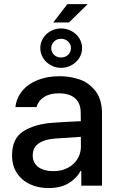

<svg xmlns="http://www.w3.org/2000/svg" viewBox="-20 -911 583 942"><path d="M237.3 -308.6Q270.5 -311 309.8 -313.2Q349.1 -315.4 376.5 -316.4L376 -358.4Q376 -403.8 348.6 -428.5Q321.3 -453.1 268.6 -453.1Q224.1 -453.1 195.8 -434.8Q167.5 -416.5 159.2 -385.7H55.7Q60.5 -429.7 88.4 -464.1Q116.2 -498.5 163.8 -517.8Q211.4 -537.1 272.5 -537.1Q322.8 -537.1 369.4 -521.5Q416 -505.9 448.2 -464.8Q480.5 -423.8 480.5 -352.5V0H378.9V-72.3H375Q356.9 -37.1 317.6 -12.7Q278.3 11.7 217.8 11.7Q167 11.7 126.5 -7.3Q85.9 -26.4 62.5 -62.7Q39.1 -99.1 39.1 -149.4Q39.1 -231.9 94.7 -267.1Q150.4 -302.2 237.3 -308.6ZM241.2 -71.3Q282.2 -71.3 313 -87.6Q343.8 -104 360.4 -131.6Q377 -159.2 377 -191.4L376.5 -239.7L252 -231.4Q198.7 -227.5 169.7 -207.3Q140.6 -187 140.6 -148.4Q140.6 -111.3 168.2 -91.3Q195.8 -71.3 241.2 -71.3ZM310.5 -890.6H410.2L318.4 -800.8H241.2ZM177.7 -674.8Q177.7 -701.2 191.4 -723.4Q205.1 -745.6 228.5 -758.5Q252 -771.5 279.3 -771.5Q307.1 -771.5 331.1 -758.5Q355 -745.6 368.9 -723.4Q382.8 -701.2 382.8 -674.8Q382.8 -648.9 368.9 -626.7Q355 -604.5 331.1 -591.3Q307.1 -578.1 279.3 -578.1Q252 -578.1 228.5 -591.3Q205.1 -604.5 191.4 -626.7Q177.7 -648.9 177.7 -674.8ZM328.1 -674.8Q328.1 -693.8 314.2 -707.3Q300.3 -720.7 279.3 -720.7Q258.8 -720.7 245.1 -707.3Q231.4 -693.8 231.4 -674.8Q231.4 -655.3 245.1 -642.1Q258.8 -628.9 279.3 -628.9Q300.3 -628.9 314.2 -642.1Q328.1 -655.3 328.1 -674.8Z"/></svg>

Font: Pretendard GOV Medium
Style: Regular
Weight: 500
Designer: Base glyphs from Inter by Rasmus Andersson; Hangeul glyphs from Noto Sans CJK(Source Han Sans) by Jang Soo-young and Kan
Foundry: Kil Hyung-jin
Version: Version 1.309